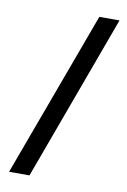

<svg xmlns="http://www.w3.org/2000/svg" viewBox="-83 -769 547 824"><g transform="rotate(10 190.5 -357.0)"><path d="M370 -718 105 4H16L282 -718Z"/></g></svg>

Font: Noto Sans Lao UI ExtCond Med
Style: Regular
Weight: 500
Width: 2
Designer: Monotype Design Team
Foundry: Monotype Imaging Inc.
Version: Version 2.000; ttfautohint (v1.8.4.7-5d5b)